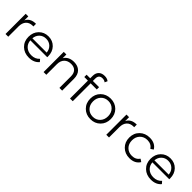

<svg xmlns="http://www.w3.org/2000/svg" viewBox="317 -2140 3538 3538"><g transform="rotate(45 2086.0 -371.0)"><path d="M99 0V-526H167V-423Q217 -530 364 -530V-461Q361 -461 355 -461.5Q349 -462 347 -462Q264 -462 217 -411Q170 -360 170 -268V0Z M710 5Q588 5 511 -70Q434 -145 434 -263Q434 -380 507 -455Q580 -530 691 -530Q803 -530 874.5 -455.5Q946 -381 946 -263Q946 -260 945.5 -252.5Q945 -245 945 -241H505Q511 -159 568 -108.5Q625 -58 712 -58Q813 -58 873 -127L913 -81Q841 5 710 5ZM505 -294H878Q871 -372 819.5 -420.5Q768 -469 691 -469Q615 -469 563.5 -420.5Q512 -372 505 -294Z M1359 -530Q1458 -530 1516.5 -472.5Q1575 -415 1575 -305V0H1504V-298Q1504 -380 1463 -423Q1422 -466 1346 -466Q1261 -466 1211.5 -415.5Q1162 -365 1162 -276V0H1091V-526H1159V-429Q1219 -530 1359 -530Z M1780 -591Q1780 -663 1821.5 -705Q1863 -747 1939 -747Q2005 -747 2044 -714L2020 -661Q1989 -687 1942 -687Q1849 -687 1849 -588V-526H2011V-466H1851V0H1780V-466H1686V-526H1780Z M2504.5 -70.5Q2429 5 2313 5Q2197 5 2121 -70.5Q2045 -146 2045 -263Q2045 -380 2121 -455Q2197 -530 2313 -530Q2429 -530 2504.5 -455Q2580 -380 2580 -263Q2580 -146 2504.5 -70.5ZM2172.5 -411Q2117 -354 2117 -263Q2117 -172 2172.5 -115Q2228 -58 2313 -58Q2398 -58 2453 -115Q2508 -172 2508 -263Q2508 -354 2453 -411Q2398 -468 2313 -468Q2228 -468 2172.5 -411Z M2725 0V-526H2793V-423Q2843 -530 2990 -530V-461Q2987 -461 2981 -461.5Q2975 -462 2973 -462Q2890 -462 2843 -411Q2796 -360 2796 -268V0Z M3331 5Q3213 5 3136.5 -70.5Q3060 -146 3060 -263Q3060 -380 3136.5 -455Q3213 -530 3331 -530Q3474 -530 3537 -426L3484 -390Q3431 -468 3331 -468Q3244 -468 3188 -411Q3132 -354 3132 -263Q3132 -171 3188 -114.5Q3244 -58 3331 -58Q3432 -58 3484 -135L3537 -99Q3473 5 3331 5Z M3890 5Q3768 5 3691 -70Q3614 -145 3614 -263Q3614 -380 3687 -455Q3760 -530 3871 -530Q3983 -530 4054.5 -455.5Q4126 -381 4126 -263Q4126 -260 4125.5 -252.5Q4125 -245 4125 -241H3685Q3691 -159 3748 -108.5Q3805 -58 3892 -58Q3993 -58 4053 -127L4093 -81Q4021 5 3890 5ZM3685 -294H4058Q4051 -372 3999.5 -420.5Q3948 -469 3871 -469Q3795 -469 3743.5 -420.5Q3692 -372 3685 -294Z"/></g></svg>

Font: Belfius21
Style: Regular
Weight: 400
Designer: Montserrat's base design by Julieta Ulanovsky, modified by Coast SPRL for Belfius Bank NV.
Foundry: Montserrat's base design by Julieta Ulanovsky, modified by Coast SPRL for Belfius Bank NV.
Version: Version 2.000;FEAKit 1.0